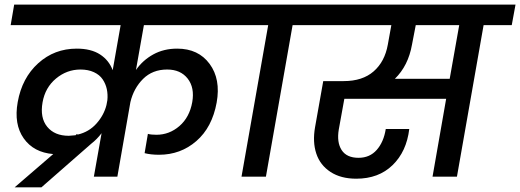

<svg xmlns="http://www.w3.org/2000/svg" viewBox="-20 -760 2238 826"><path d="M383.8 0 417 -187Q397 -160.6 373 -142.1L158.2 45.9H43L209 -97.2Q125 -104 82 -164.8Q39.1 -225.6 56.2 -320.8Q74.7 -424.8 144.3 -487.8Q213.9 -550.8 310.1 -550.8Q371.6 -550.8 410.2 -525.9Q448.7 -501 464.8 -458L499 -651.9H25.9L41 -740.2H1074.2L1059.1 -651.9H599.1L564.9 -459Q594.2 -501 639.4 -525.9Q684.6 -550.8 742.2 -550.8Q833.5 -550.8 881.8 -485.1Q930.2 -419.4 912.1 -318.8Q892.6 -211.9 824.7 -153.1Q756.8 -94.2 664.1 -94.2Q628.9 -94.2 602.1 -101.1L616.2 -184.1Q629.4 -180.2 652.8 -180.2Q708.5 -180.2 752 -217.8Q795.4 -255.4 807.1 -320.8Q817.9 -382.8 787.4 -421.9Q756.8 -460.9 699.2 -460.9Q636.2 -460.9 595.7 -420.7Q555.2 -380.4 541 -320.8L484.9 0ZM275.9 -175.8Q283.2 -175.8 305.2 -178.2L310.1 -183.1L314.9 -181.2Q362.8 -192.4 395 -228.5Q427.2 -264.6 438 -308.1L441.9 -329.1Q444.3 -354 439.5 -376.7Q434.6 -399.4 421.6 -418.7Q408.7 -438 384 -449.5Q359.4 -460.9 326.2 -460.9Q267.6 -460.9 220.9 -422.1Q174.3 -383.3 163.1 -319.8Q151.4 -253.4 183.1 -214.6Q214.8 -175.8 275.9 -175.8Z M1019 0 1133.8 -651.9H1011.7L1026.9 -740.2H1376L1359.9 -651.9H1238.8L1124 0Z M1752.4 -567.9Q1736.3 -477.1 1678.7 -420.9H1914.6L1955.6 -651.9H1768.6ZM1312.5 -651.9 1328.6 -740.2H2197.8L2181.6 -651.9H2060.5L1945.8 0H1840.8L1899.4 -335H1461.4L1437.5 -203.1Q1428.2 -147.9 1449.7 -114.5Q1471.2 -81.1 1522.5 -81.1Q1570.8 -81.1 1600.8 -115.2Q1630.9 -149.4 1639.6 -205.1H1740.7Q1729 -107.9 1668.9 -49.6Q1608.9 8.8 1512.7 8.8Q1446.3 8.8 1401.9 -20.3Q1357.4 -49.3 1340.8 -99.1Q1324.2 -148.9 1335.4 -212.9L1370.6 -411.1H1458.5Q1539.6 -411.1 1587.4 -452.9Q1635.3 -494.6 1648.4 -567.9L1663.6 -651.9Z"/></svg>

Font: Poppins Medium
Style: Italic
Weight: 500
Italic angle: -10°
Designer: Ninad Kale (Devanagari), Jonny Pinhorn (Latin)
Foundry: Indian Type Foundry
Version: Version 3.200;PS 1.000;hotconv 16.6.54;makeotf.lib2.5.65590